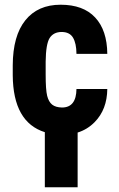

<svg xmlns="http://www.w3.org/2000/svg" viewBox="-20 -558 500 809"><path d="M33.7 -282.7Q34.2 -407.2 86.9 -472.7Q139.6 -538.1 235.4 -538.1Q331.1 -538.1 380.9 -484.4Q431.2 -430.7 432.1 -331.1H302.2Q301.8 -375.5 287.6 -399.4Q273.4 -423.3 239.3 -423.3Q205.1 -422.9 189 -397.5Q173.3 -372.1 172.4 -298.3V-244.6Q172.4 -179.7 178.7 -154.3Q185.1 -128.9 199.7 -117.2Q214.4 -105.5 241.2 -105Q301.3 -105 302.2 -183.1H432.1Q431.2 -96.7 378.9 -43.5Q348.1 -12.2 307.1 0.5V231H168.9V-1Q35.2 -43 33.7 -240.7Z"/></svg>

Font: RobotoCondensed-Bold
Style: Bold
Weight: 700
Designer: Google
Version: Version 2.001240; 2014